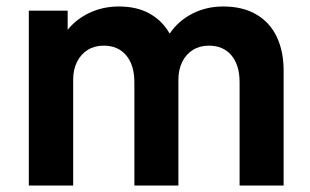

<svg xmlns="http://www.w3.org/2000/svg" viewBox="-20 -573 956 593"><path d="M856 -355V0H720V-319Q720 -372 694.8 -402Q669.5 -432 625 -432Q597 -432 575.8 -418.8Q554.5 -405.5 542.8 -381.8Q531 -358 531 -327V0H395V-319Q395 -372 369.8 -402Q344.5 -432 300 -432Q272 -432 250.8 -418.8Q229.5 -405.5 217.8 -381.8Q206 -358 206 -327V0H69V-540H189V-481Q216.5 -515 257.8 -534Q299 -553 347 -553Q403 -553 442.5 -530.8Q482 -508.5 504 -469Q530.5 -508.5 574 -530.8Q617.5 -553 669 -553Q729.5 -553 771.5 -528.5Q813.5 -504 834.8 -459.2Q856 -414.5 856 -355Z"/></svg>

Font: Hauora ExtraBold
Style: Regular
Weight: 800
Designer: Wayne Shih
Foundry: WCYS
Version: Version 1.001